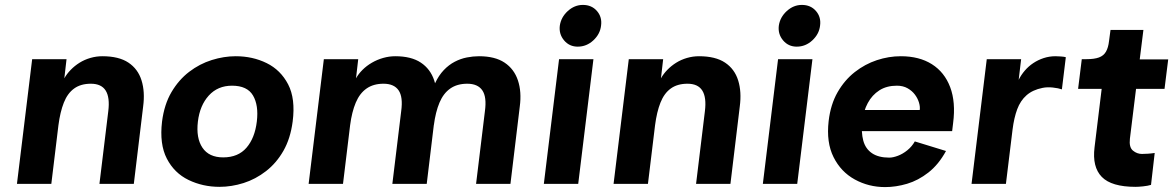

<svg xmlns="http://www.w3.org/2000/svg" viewBox="-20 -749 4778 782"><path d="M49 0 111 -508H251L242 -430Q252 -448 268 -464.5Q284 -481 304 -493.5Q324 -506 348 -513Q372 -520 397 -520Q464 -520 503 -494Q542 -468 556.5 -421.5Q571 -375 563 -315L525 0H385L421 -296Q428 -352 410.5 -380Q393 -408 350 -408Q309 -408 282 -388.5Q255 -369 240 -331Q225 -293 218 -239L189 0Z M874 12Q806 12 748 -16Q690 -44 659.5 -103Q629 -162 640 -254Q649 -324 678.5 -374Q708 -424 750.5 -456.5Q793 -489 842.5 -504.5Q892 -520 940 -520Q1009 -520 1066 -492Q1123 -464 1153.5 -405.5Q1184 -347 1172 -254Q1163 -185 1134.5 -135Q1106 -85 1063.5 -52Q1021 -19 972 -3.5Q923 12 874 12ZM889 -108Q950 -108 984 -147.5Q1018 -187 1026 -254Q1034 -320 1010.5 -360Q987 -400 925 -400Q867 -400 830.5 -360Q794 -320 786 -254Q778 -187 804.5 -147.5Q831 -108 889 -108Z M1237 0 1299 -508H1439L1430 -430Q1440 -448 1456.5 -464.5Q1473 -481 1494.5 -493.5Q1516 -506 1540.5 -513Q1565 -520 1590 -520Q1655 -520 1694 -494Q1733 -468 1748.5 -421.5Q1764 -375 1756 -315L1718 0H1578L1614 -296Q1622 -354 1603.5 -381Q1585 -408 1542 -408Q1501 -408 1473 -388.5Q1445 -369 1429 -331Q1413 -293 1406 -239L1377 0ZM1919 0 1955 -296Q1963 -354 1944.5 -381Q1926 -408 1883 -408Q1842 -408 1814 -388.5Q1786 -369 1770 -331Q1754 -293 1747 -239L1752 -410Q1767 -442 1787.5 -463.5Q1808 -485 1832 -497.5Q1856 -510 1881.5 -515Q1907 -520 1931 -520Q1996 -520 2035 -494Q2074 -468 2089.5 -421.5Q2105 -375 2097 -315L2059 0Z M2333 -559Q2299 -559 2277.5 -584.5Q2256 -610 2260 -644Q2265 -679 2292.5 -704Q2320 -729 2354 -729Q2390 -729 2411.5 -704Q2433 -679 2428 -644Q2424 -610 2396.5 -584.5Q2369 -559 2333 -559ZM2195 0 2257 -508H2397L2335 0Z M2479 0 2541 -508H2681L2672 -430Q2682 -448 2698 -464.5Q2714 -481 2734 -493.5Q2754 -506 2778 -513Q2802 -520 2827 -520Q2894 -520 2933 -494Q2972 -468 2986.5 -421.5Q3001 -375 2993 -315L2955 0H2815L2851 -296Q2858 -352 2840.5 -380Q2823 -408 2780 -408Q2739 -408 2712 -388.5Q2685 -369 2670 -331Q2655 -293 2648 -239L2619 0Z M3225 -559Q3191 -559 3169.5 -584.5Q3148 -610 3152 -644Q3157 -679 3184.5 -704Q3212 -729 3246 -729Q3282 -729 3303.5 -704Q3325 -679 3320 -644Q3316 -610 3288.5 -584.5Q3261 -559 3225 -559ZM3087 0 3149 -508H3289L3227 0Z M3585 13Q3518 13 3461.5 -18Q3405 -49 3375 -109Q3345 -169 3355 -256Q3363 -324 3391.5 -373.5Q3420 -423 3461.5 -455.5Q3503 -488 3551.5 -504Q3600 -520 3649 -520Q3724 -520 3775.5 -487.5Q3827 -455 3850 -394Q3873 -333 3862 -248L3858 -215H3455L3465 -301H3726Q3728 -314 3723 -331Q3718 -348 3706.5 -363.5Q3695 -379 3676.5 -389.5Q3658 -400 3633 -400Q3591 -400 3561.5 -381Q3532 -362 3514.5 -329.5Q3497 -297 3492 -256Q3487 -210 3496 -176.5Q3505 -143 3531.5 -125Q3558 -107 3602 -107Q3617 -107 3637 -114.5Q3657 -122 3675.5 -137Q3694 -152 3706 -173L3833 -134Q3803 -79 3761.5 -46.5Q3720 -14 3674.5 -0.5Q3629 13 3585 13Z M3937 0 3999 -508H4139L4129 -424Q4139 -444 4154 -461.5Q4169 -479 4188.5 -492Q4208 -505 4231 -512.5Q4254 -520 4279 -520Q4287 -520 4301 -519Q4315 -518 4321 -516L4305 -385Q4291 -390 4268 -392.5Q4245 -395 4226 -391Q4186 -383 4161 -361Q4136 -339 4123 -304Q4110 -269 4104 -221L4077 0Z M4605 12Q4507 12 4467.5 -28.5Q4428 -69 4438 -149L4467 -387H4371L4386 -508H4405Q4437 -508 4456 -515Q4475 -522 4484.5 -538.5Q4494 -555 4497 -582L4503 -627H4637L4622 -507H4738L4723 -387H4607L4582 -184Q4578 -149 4594.5 -135.5Q4611 -122 4631 -122Q4641 -122 4656 -123Q4671 -124 4683 -126L4668 4Q4655 8 4636 10Q4617 12 4605 12Z"/></svg>

Font: Inclusive Sans
Style: Bold Italic
Weight: 700
Italic angle: -7°
Designer: Olivia King
Foundry: Olivia King
Version: Version 2.004